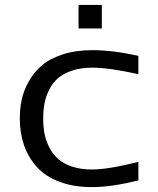

<svg xmlns="http://www.w3.org/2000/svg" viewBox="-20 -745 640 777"><path d="M392.1 -629.9H297.9V-725.1H392.1ZM154.8 -265.1Q154.8 -232.9 159.9 -205.1Q165 -177.2 179 -149.7Q192.9 -122.1 214.4 -102.5Q235.8 -83 271 -71Q306.2 -59.1 352.1 -59.1Q418 -59.1 540 -89.8V-15.1Q431.6 12.2 352.1 12.2Q277.3 12.2 220.2 -9.5Q163.1 -31.2 128.7 -69.8Q94.2 -108.4 77.1 -157.7Q60.1 -207 60.1 -265.1Q60.1 -304.2 67.6 -340.6Q75.2 -377 95.9 -414.6Q116.7 -452.1 148.7 -479.7Q180.7 -507.3 233.4 -524.7Q286.1 -542 354 -542Q436.5 -542 540 -519V-444.8Q420.9 -471.2 354 -471.2Q307.6 -471.2 272.2 -459.5Q236.8 -447.8 214.8 -428.7Q192.9 -409.7 179.2 -382.3Q165.5 -355 160.2 -326.7Q154.8 -298.3 154.8 -265.1Z"/></svg>

Font: Aurulent Sans Mono
Style: Regular
Weight: 400
Monospace: yes
Version: Version 2007.05.04